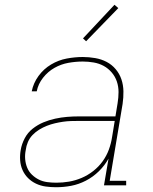

<svg xmlns="http://www.w3.org/2000/svg" viewBox="-20 -777 640 805"><path d="M215 8Q193 8 171.5 5Q150 2 131 -7Q112 -16 97.5 -30.5Q83 -45 74.5 -64Q66 -83 64.5 -105Q63 -127 67 -149Q71 -173 83.5 -197Q96 -221 117 -237.5Q138 -254 162 -264Q186 -274 211.5 -279.5Q237 -285 261.5 -287Q286 -289 311 -289H464L473 -344Q477 -368 477 -391Q477 -414 470 -435Q463 -456 448.5 -473Q434 -490 415 -500.5Q396 -511 373 -515Q350 -519 327 -519Q297 -519 266.5 -513.5Q236 -508 208.5 -492.5Q181 -477 160.5 -451Q140 -425 134 -394H113Q120 -429 141.5 -458.5Q163 -488 194 -506.5Q225 -525 259.5 -531.5Q294 -538 327 -538Q353 -538 379 -533.5Q405 -529 427 -517.5Q449 -506 465 -487Q481 -468 489 -444.5Q497 -421 497.5 -394.5Q498 -368 494 -341L440 -19H509V0H416L435 -112Q419 -83 394.5 -59Q370 -35 340 -19.5Q310 -4 278.5 2Q247 8 215 8ZM216 -11Q243 -11 269.5 -15.5Q296 -20 322 -31Q348 -42 371 -60Q394 -78 410.5 -101Q427 -124 436.5 -150Q446 -176 450 -203L461 -270H311Q294 -270 277.5 -269.5Q261 -269 244 -266.5Q227 -264 210 -260Q193 -256 176.5 -249.5Q160 -243 144.5 -233.5Q129 -224 116.5 -211Q104 -198 97 -181.5Q90 -165 88 -148Q84 -129 85.5 -110Q87 -91 94 -74Q101 -57 114 -44.5Q127 -32 143 -24Q159 -16 178 -13.5Q197 -11 216 -11ZM341 -604 328 -616 460 -757 476 -743Z"/></svg>

Font: Iosevka Curly Slab ThExObl
Style: Regular
Weight: 100
Width: 7
Italic angle: -9°
Monospace: yes
Designer: Belleve Invis
Foundry: Belleve Invis
Version: Version 11.1.0; ttfautohint (v1.8.3)